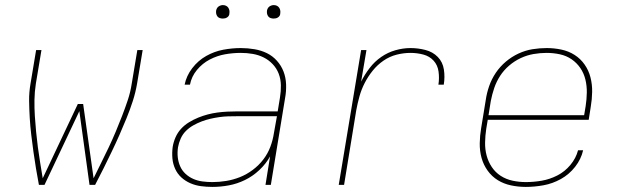

<svg xmlns="http://www.w3.org/2000/svg" viewBox="-20 -727 2440 755"><path d="M133 0Q127 -32 121.5 -64.5Q116 -97 111.5 -130Q107 -163 103 -196Q99 -229 97 -262.5Q95 -296 94.5 -330Q94 -364 100 -398L122 -530H143L121 -398Q116 -366 115.5 -334Q115 -302 117 -271Q119 -240 122 -209Q125 -178 129 -147.5Q133 -117 138 -87Q143 -57 148 -26L286 -318H307L348 -26Q363 -57 378 -87Q393 -117 407.5 -147.5Q422 -178 435 -209Q448 -240 460 -271Q472 -302 482.5 -333.5Q493 -365 498 -398L520 -530H541L519 -398Q513 -363 502 -329Q491 -295 477.5 -262Q464 -229 449.5 -196Q435 -163 419 -130Q403 -97 387 -64.5Q371 -32 354 0H332L292 -290L155 0Z M815 8Q792 8 770 5Q748 2 728.5 -6.5Q709 -15 693.5 -29Q678 -43 669 -62.5Q660 -82 658 -104Q656 -126 659 -149Q662 -168 670 -186.5Q678 -205 691.5 -220Q705 -235 723 -246Q741 -257 759.5 -264.5Q778 -272 797 -277Q816 -282 835 -284.5Q854 -287 873.5 -288Q893 -289 912 -289H1072L1081 -344Q1085 -368 1084.5 -392Q1084 -416 1076 -437Q1068 -458 1052.5 -474.5Q1037 -491 1017 -501Q997 -511 974 -515Q951 -519 927 -519Q896 -519 865 -513.5Q834 -508 805 -493Q776 -478 754.5 -452Q733 -426 727 -394H706Q713 -429 736 -459Q759 -489 791 -507Q823 -525 858 -531.5Q893 -538 927 -538Q954 -538 980.5 -533.5Q1007 -529 1029.5 -518Q1052 -507 1069 -488Q1086 -469 1095 -445.5Q1104 -422 1105 -395Q1106 -368 1101 -341L1045 0H1024L1042 -112Q1026 -83 1000 -58.5Q974 -34 943 -19Q912 -4 879.5 2Q847 8 815 8ZM815 -11Q842 -11 869.5 -15.5Q897 -20 923.5 -30.5Q950 -41 974 -59Q998 -77 1015.5 -100Q1033 -123 1043 -149.5Q1053 -176 1057 -203L1069 -270H912Q894 -270 877 -269.5Q860 -269 842.5 -266.5Q825 -264 807.5 -260Q790 -256 773 -249.5Q756 -243 740 -234Q724 -225 711 -212Q698 -199 690.5 -182Q683 -165 680 -148Q677 -128 679 -109Q681 -90 688.5 -73Q696 -56 709.5 -43.5Q723 -31 740 -23.5Q757 -16 776.5 -13.5Q796 -11 815 -11ZM1056 -654Q1050 -654 1044 -656Q1038 -658 1034.5 -663Q1031 -668 1030 -674Q1029 -680 1030 -686Q1031 -691 1033.5 -695Q1036 -699 1039.5 -701.5Q1043 -704 1047.5 -705.5Q1052 -707 1056 -707Q1063 -707 1068.5 -704.5Q1074 -702 1077.5 -697Q1081 -692 1082 -686Q1083 -680 1082 -674Q1082 -669 1079.5 -665Q1077 -661 1073 -658.5Q1069 -656 1065 -655Q1061 -654 1056 -654ZM856 -654Q850 -654 844 -656Q838 -658 834.5 -663Q831 -668 830 -674Q829 -680 830 -686Q831 -691 833.5 -695Q836 -699 839.5 -701.5Q843 -704 847.5 -705.5Q852 -707 856 -707Q863 -707 868.5 -704.5Q874 -702 877.5 -697Q881 -692 882 -686Q883 -680 882 -674Q882 -669 879.5 -665Q877 -661 873 -658.5Q869 -656 865 -655Q861 -654 856 -654Z M1312 0 1400 -530H1421L1400 -406Q1414 -434 1433.5 -459.5Q1453 -485 1479 -503Q1505 -521 1535 -529.5Q1565 -538 1594 -538Q1624 -538 1653 -530.5Q1682 -523 1701.5 -503Q1721 -483 1725.5 -453.5Q1730 -424 1725 -394H1704Q1708 -420 1704.5 -445.5Q1701 -471 1685 -488.5Q1669 -506 1644.5 -512.5Q1620 -519 1594 -519Q1567 -519 1539.5 -512Q1512 -505 1488 -488.5Q1464 -472 1445.5 -449Q1427 -426 1414 -400.5Q1401 -375 1393.5 -348Q1386 -321 1381 -294L1333 0Z M2048 8Q2018 8 1989.5 2Q1961 -4 1937.5 -18.5Q1914 -33 1897.5 -56Q1881 -79 1873.5 -106.5Q1866 -134 1866.5 -164Q1867 -194 1872 -223L1890 -333Q1894 -361 1903.5 -388.5Q1913 -416 1929.5 -440.5Q1946 -465 1969 -484.5Q1992 -504 2019 -516.5Q2046 -529 2074 -533.5Q2102 -538 2130 -538Q2159 -538 2187.5 -532Q2216 -526 2239.5 -511Q2263 -496 2279 -473Q2295 -450 2302 -422.5Q2309 -395 2308.5 -365.5Q2308 -336 2303 -307L2295 -256H1898L1892 -220Q1888 -194 1887.5 -167Q1887 -140 1893.5 -115.5Q1900 -91 1914 -70Q1928 -49 1949 -35.5Q1970 -22 1995.5 -16.5Q2021 -11 2048 -11Q2079 -11 2110.5 -16.5Q2142 -22 2171.5 -37Q2201 -52 2223 -78.5Q2245 -105 2253 -136H2273Q2265 -101 2241.5 -71Q2218 -41 2185.5 -23Q2153 -5 2117.5 1.5Q2082 8 2048 8ZM1901 -274H2277L2283 -310Q2287 -336 2287.5 -362.5Q2288 -389 2282 -414Q2276 -439 2262 -459.5Q2248 -480 2227.5 -494Q2207 -508 2181.5 -513.5Q2156 -519 2129 -519Q2104 -519 2078 -514.5Q2052 -510 2027.5 -498.5Q2003 -487 1982 -469Q1961 -451 1946.5 -428.5Q1932 -406 1923.5 -381Q1915 -356 1910 -330Z"/></svg>

Font: Iosevka Curly ThExObl
Style: Regular
Weight: 100
Width: 7
Italic angle: -9°
Monospace: yes
Designer: Belleve Invis
Foundry: Belleve Invis
Version: Version 11.1.0; ttfautohint (v1.8.3)